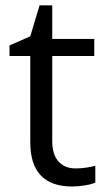

<svg xmlns="http://www.w3.org/2000/svg" viewBox="-20 -679 393 709"><path d="M258.8 -57.1Q280.3 -57.1 300.3 -60.3Q320.3 -63.5 332 -66.9V-4.9Q318.8 1.5 293.2 5.6Q267.6 9.8 247.1 9.8Q91.8 9.8 91.8 -153.8V-472.2H15.1V-511.2L91.8 -544.9L126 -659.2H172.9V-535.2H328.1V-472.2H172.9V-157.2Q172.9 -108.9 195.8 -83Q218.8 -57.1 258.8 -57.1Z"/></svg>

Font: f01136030
Style: Regular
Weight: 400
Foundry: Ascender Corporation
Version: Version 1.10